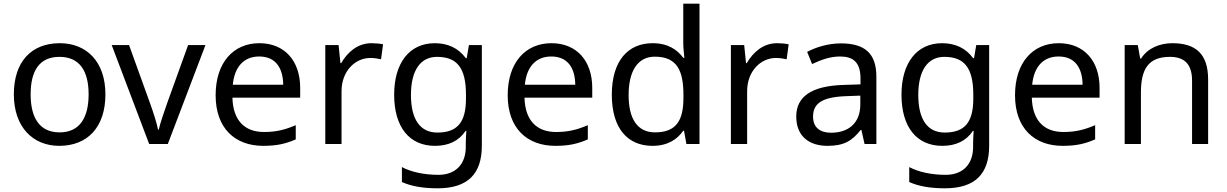

<svg xmlns="http://www.w3.org/2000/svg" viewBox="-20 -780 6645 1040"><path d="M551 -269C551 -446 449 -546 304 -546C150 -546 55 -446 55 -269C55 -91 159 10 301 10C454 10 551 -91 551 -269ZM146 -269C146 -396 193 -472 302 -472C411 -472 460 -396 460 -269C460 -142 411 -63 303 -63C194 -63 146 -142 146 -269Z M788 0H889L1093 -536H999L885 -220C870 -177 847 -111 840 -78H836C830 -111 809 -176 793 -220L679 -536H585Z M1385 -546C1243 -546 1148 -440 1148 -264C1148 -85 1253 10 1406 10C1479 10 1527 -1 1582 -25V-102C1526 -78 1478 -65 1410 -65C1303 -65 1242 -130 1239 -251H1606V-304C1606 -450 1522 -546 1385 -546ZM1384 -474C1473 -474 1513 -412 1514 -321H1241C1250 -417 1300 -474 1384 -474Z M1992 -546C1917 -546 1862 -497 1828 -438H1824L1814 -536H1742V0H1830V-286C1830 -394 1903 -466 1986 -466C2004 -466 2027 -463 2044 -459L2055 -540C2037 -544 2012 -546 1992 -546Z M2335 -546C2197 -546 2115 -438 2115 -267C2115 -92 2197 10 2336 10C2409 10 2465 -16 2502 -71H2506C2505 -59 2503 -21 2503 -5V16C2503 110 2447 167 2355 167C2278 167 2208 152 2157 125V206C2208 229 2272 240 2350 240C2514 240 2590 162 2590 9V-536H2520L2508 -465H2503C2463 -520 2405 -546 2335 -546ZM2347 -472C2455 -472 2504 -413 2504 -267V-246C2504 -117 2457 -62 2349 -62C2255 -62 2206 -134 2206 -266C2206 -398 2257 -472 2347 -472Z M2967 -546C2825 -546 2730 -440 2730 -264C2730 -85 2835 10 2988 10C3061 10 3109 -1 3164 -25V-102C3108 -78 3060 -65 2992 -65C2885 -65 2824 -130 2821 -251H3188V-304C3188 -450 3104 -546 2967 -546ZM2966 -474C3055 -474 3095 -412 3096 -321H2823C2832 -417 2882 -474 2966 -474Z M3514 10C3598 10 3649 -26 3681 -72H3685L3698 0H3769V-760H3681V-546C3681 -526 3685 -484 3687 -467H3681C3648 -511 3598 -546 3515 -546C3382 -546 3294 -451 3294 -267C3294 -83 3381 10 3514 10ZM3528 -63C3432 -63 3385 -137 3385 -265C3385 -392 3432 -473 3527 -473C3646 -473 3682 -399 3682 -266V-250C3682 -125 3641 -63 3528 -63Z M4189 -546C4114 -546 4059 -497 4025 -438H4021L4011 -536H3939V0H4027V-286C4027 -394 4100 -466 4183 -466C4201 -466 4224 -463 4241 -459L4252 -540C4234 -544 4209 -546 4189 -546Z M4535 -545C4465 -545 4399 -524 4352 -499L4379 -433C4423 -454 4474 -474 4530 -474C4600 -474 4641 -444 4641 -355V-323L4550 -320C4375 -315 4293 -256 4293 -149C4293 -40 4365 10 4462 10C4552 10 4595 -17 4642 -76H4646L4663 0H4727V-365C4727 -490 4665 -545 4535 -545ZM4561 -259 4640 -262V-214C4640 -110 4572 -61 4482 -61C4424 -61 4384 -88 4384 -148C4384 -216 4427 -254 4561 -259Z M5083 -546C4945 -546 4863 -438 4863 -267C4863 -92 4945 10 5084 10C5157 10 5213 -16 5250 -71H5254C5253 -59 5251 -21 5251 -5V16C5251 110 5195 167 5103 167C5026 167 4956 152 4905 125V206C4956 229 5020 240 5098 240C5262 240 5338 162 5338 9V-536H5268L5256 -465H5251C5211 -520 5153 -546 5083 -546ZM5095 -472C5203 -472 5252 -413 5252 -267V-246C5252 -117 5205 -62 5097 -62C5003 -62 4954 -134 4954 -266C4954 -398 5005 -472 5095 -472Z M5715 -546C5573 -546 5478 -440 5478 -264C5478 -85 5583 10 5736 10C5809 10 5857 -1 5912 -25V-102C5856 -78 5808 -65 5740 -65C5633 -65 5572 -130 5569 -251H5936V-304C5936 -450 5852 -546 5715 -546ZM5714 -474C5803 -474 5843 -412 5844 -321H5571C5580 -417 5630 -474 5714 -474Z M6330 -546C6262 -546 6196 -519 6161 -463H6156L6143 -536H6072V0H6160V-278C6160 -403 6198 -472 6317 -472C6399 -472 6437 -429 6437 -343V0H6524V-349C6524 -487 6458 -546 6330 -546Z"/></svg>

Font: Noto Sans Psalter Pahlavi
Style: Regular
Weight: 400
Designer: Monotype Design Team
Foundry: Monotype Imaging Inc.
Version: Version 2.002